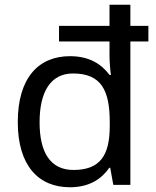

<svg xmlns="http://www.w3.org/2000/svg" viewBox="-20 -780 657 810"><path d="M275 10C358 10 409 -26 441 -72H445L458 0H530V-605H606V-671H530V-760H442V-671H229V-605H442V-544C442 -523 445 -481 448 -464H442C409 -508 359 -543 275 -543C143 -543 55 -452 55 -265C55 -83 141 10 275 10ZM290 -63C193 -63 147 -136 147 -264C147 -392 193 -470 288 -470C407 -470 443 -399 443 -265V-248C443 -124 402 -63 290 -63Z"/></svg>

Font: Noto Sans Gurmukhi UI
Style: Regular
Weight: 400
Designer: Jelle Bosma - Monotype Design Team
Foundry: Monotype Imaging Inc.
Version: Version 2.004